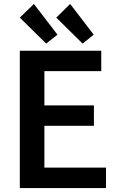

<svg xmlns="http://www.w3.org/2000/svg" viewBox="-20 -949 600 969"><path d="M80 0V-693H491V-590H204V-417H454V-314H204V-103H515V0ZM213 -729 80 -860 151 -929 270 -774ZM397 -729 264 -860 334 -929 453 -774Z"/></svg>

Font: Ubuntu Sans Mono SemiBold
Style: Regular
Weight: 600
Monospace: yes
Designer: Dalton Maag Ltd
Foundry: Dalton Maag Ltd
Version: Version 1.006